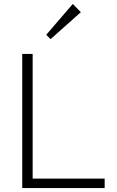

<svg xmlns="http://www.w3.org/2000/svg" viewBox="-20 -956 596 976"><path d="M93 0V-682H146V-48H512V0ZM237 -757 215 -779 350 -936 391 -894Z"/></svg>

Font: Outfit ExtraLight
Style: Regular
Weight: 200
Designer: Rodrigo Fuenzalida
Foundry: fragTYPE
Version: Version 1.100; ttfautohint (v1.8.4.7-5d5b);gftools[0.9.27]